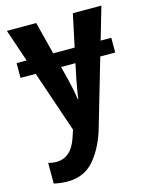

<svg xmlns="http://www.w3.org/2000/svg" viewBox="-118 -622 737 942"><g transform="rotate(-15 250.0 -150.5)"><path d="M259 -133Q255 -162 249.5 -187.5Q244 -213 239 -235L221 -306H294L279 -235Q275 -213 270 -185.5Q265 -158 262 -133ZM107 245Q195 245 246 182Q297 119 322 30L420 -306H496V-381H442L490 -546H345L310 -381H201L159 -546H10L66 -381H15V-306H92L198 6L185 45Q154 138 78 138Q61 138 38 132V237Q73 245 107 245Z"/></g></svg>

Font: Noto Sans Mono UI Condensed
Style: Bold
Weight: 700
Width: 3
Designer: Monotype Design team
Foundry: Monotype Imaging Inc.
Version: 1.000